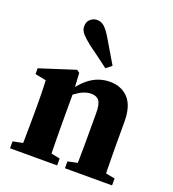

<svg xmlns="http://www.w3.org/2000/svg" viewBox="-137 -864 872 969"><g transform="rotate(20 298.5 -379.5)"><path d="M27 0V-37L116 -55H191L280 -37V0ZM78 0Q80 -24 80.5 -61Q81 -98 81.5 -138Q82 -178 82 -210V-257Q82 -286 81.5 -306.5Q81 -327 80.5 -345.5Q80 -364 79 -384L20 -396V-427L210 -488L225 -477L231 -373V-370V-210Q231 -178 231.5 -138Q232 -98 232.5 -61Q233 -24 235 0ZM322 0V-37L409 -55H484L575 -37V0ZM371 0Q373 -24 374 -61Q375 -98 375 -137.5Q375 -177 375 -210V-315Q375 -363 361.5 -381Q348 -399 318 -399Q300 -399 279.5 -391Q259 -383 238 -367.5Q217 -352 198 -330L195 -380H212Q240 -419 267.5 -442.5Q295 -466 325 -477Q355 -488 388 -488Q449 -488 486.5 -448Q524 -408 524 -323V-210Q524 -177 524.5 -137.5Q525 -98 525.5 -61Q526 -24 528 0ZM371 -568 341 -544Q328 -554 313.5 -564.5Q299 -575 279.5 -590Q260 -605 230 -626Q202 -648 185 -666.5Q168 -685 168 -706Q168 -732 184 -745.5Q200 -759 219 -759Q242 -759 258.5 -744Q275 -729 294 -698Q314 -664 328 -640.5Q342 -617 352 -600Q362 -583 371 -568Z"/></g></svg>

Font: Source Serif 4 36pt
Style: Bold
Weight: 700
Designer: Frank Grießhammer
Foundry: Adobe Systems Incorporated
Version: Version 4.004;hotconv 1.0.116;makeotfexe 2.5.65601